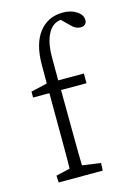

<svg xmlns="http://www.w3.org/2000/svg" viewBox="-91 -596 441 644"><g transform="rotate(-15 129.5 -273.5)"><path d="M184.6 0H31.7L30.3 -23.9L79.1 -35.2Q79.6 -47.4 79.6 -68.8Q79.6 -90.3 79.6 -135.3L79.1 -297.4V-394.5Q79.1 -468.3 109.6 -507.6Q140.1 -546.9 192.4 -546.9Q220.2 -546.9 239.7 -534.2Q259.3 -521.5 259.3 -502.9Q259.3 -494.1 253.7 -488.8Q248 -483.4 239.7 -483.4Q220.2 -483.4 206.1 -499L174.3 -530.3L185.5 -525.4Q153.8 -525.4 136.2 -495.1Q118.7 -464.8 118.7 -411.1V-331.1L119.6 -297.4L120.6 -143.1Q120.6 -111.8 121.1 -80.8Q121.6 -49.8 122.1 -35.2L186 -26.4ZM22.5 -297.4V-317.9L79.1 -331.1H143.1H208V-297.4Z"/></g></svg>

Font: Lateef ExtraLight
Style: Regular
Weight: 200
Designer: SIL International
Foundry: SIL International
Version: Version 4.200